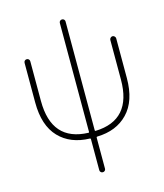

<svg xmlns="http://www.w3.org/2000/svg" viewBox="-131 -813 945 1107"><g transform="rotate(-15 341.5 -260.0)"><path d="M361.3 -48.8Q361.3 -44.9 365.2 -44.9Q583 -51.8 583 -293V-529.3Q583 -536.1 588.4 -541.5Q593.8 -546.9 600.6 -546.9Q607.4 -546.9 612.8 -541.5Q618.2 -536.1 618.2 -529.3V-293Q618.2 -155.3 548.8 -84Q481.4 -13.7 366.2 -10.7Q361.3 -10.7 361.3 -5.9V179.7Q361.3 186.5 356.4 191.4Q351.6 196.3 344.2 196.3Q336.9 196.3 332 191.4Q327.1 186.5 327.1 179.7V-5.9Q327.1 -10.7 322.3 -10.7Q207 -13.7 139.6 -84Q71.3 -155.3 71.3 -293V-529.3Q71.3 -537.1 76.2 -542Q81.1 -546.9 88.4 -546.9Q95.7 -546.9 100.6 -542Q105.5 -537.1 105.5 -529.3V-293Q105.5 -51.8 323.2 -44.9Q327.1 -44.9 327.1 -48.8V-699.2Q327.1 -706.1 332 -710.9Q336.9 -715.8 344.2 -715.8Q351.6 -715.8 356.4 -710.9Q361.3 -706.1 361.3 -699.2Z"/></g></svg>

Font: Gen Jyuu Gothic ExtraLight
Style: Regular
Weight: 100
Designer: [Source Han Sans]
Ryoko NISHIZUKA  (kana & ideographs); Paul D. Hunt (Latin, Greek & Cyrillic); Wenlong ZHANG  (bopomofo
Version: Version 1.002.20150607